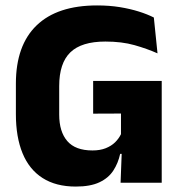

<svg xmlns="http://www.w3.org/2000/svg" viewBox="-20 -673 668 707"><path d="M259 14Q186 14 136.8 -17.5Q87.5 -49 63 -108.8Q38.5 -168.5 38.5 -252.5V-365Q38.5 -506 114.8 -579.5Q191 -653 337.5 -653Q382.5 -653 421 -646.8Q459.5 -640.5 491.2 -630.5Q523 -620.5 546.5 -608.5L560 -476.5Q522 -493.5 475.2 -506.8Q428.5 -520 368 -520Q280 -520 239 -480.2Q198 -440.5 198 -356V-251Q198 -188 227.8 -153.5Q257.5 -119 320.5 -119Q348.5 -119 369.2 -127.2Q390 -135.5 403.8 -149Q417.5 -162.5 425.5 -179V-301L446 -255L323 -254.5V-375H575.5V-106.5H422.5Q415 -72 397.2 -44.8Q379.5 -17.5 346.2 -1.8Q313 14 259 14ZM429 -131.5H575.5V0H424Z"/></svg>

Font: Anek Telugu
Style: Bold
Weight: 700
Designer: Omkar Bhoir (Telugu), Yesha Goshar (Latin)
Foundry: Ek Type
Version: Version 1.003